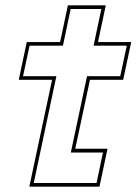

<svg xmlns="http://www.w3.org/2000/svg" viewBox="-20 -697 510 717"><path d="M89.5 0 174.5 -399H50L80 -540H204.5L233.5 -677H375L346 -540H470L440 -399H316L261 -141.5H381.5L351.5 0ZM106 -13.5H340.5L364.5 -127.5H244.5L305 -412.5H429L453.5 -526.5H329.5L358.5 -663.5H244L215 -526.5H90.5L66 -412.5H190.5Z"/></svg>

Font: Tourney Thin Thin
Style: Italic
Weight: 250
Italic angle: -12°
Version: Version 1.015